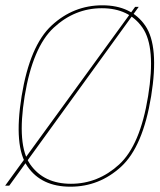

<svg xmlns="http://www.w3.org/2000/svg" viewBox="-36 -700 602 724"><path d="M-16.5 0H-1L487 -674H473.5ZM229.5 4Q338.5 4 420.8 -71.5Q503 -147 534 -337.5Q564.5 -526.5 511.8 -603.2Q459 -680 350 -680Q241 -680 158.8 -604Q76.5 -528 45.5 -337.5Q15 -148 67.8 -72Q120.5 4 229.5 4ZM231.5 -7Q129.5 -7 78.2 -79.8Q27 -152.5 57 -337.5Q87.5 -522.5 166.8 -595.8Q246 -669 348 -669Q450 -669 501.2 -595.8Q552.5 -522.5 522.5 -337.5Q492.5 -152 413 -79.5Q333.5 -7 231.5 -7Z"/></svg>

Font: Anybody UltraCondensed Thin Thin
Style: Italic
Weight: 250
Italic angle: -10°
Version: Version 1.111